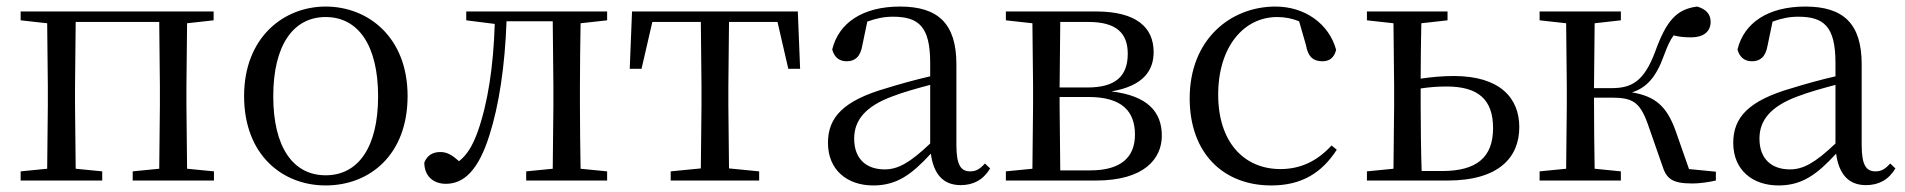

<svg xmlns="http://www.w3.org/2000/svg" viewBox="-20 -551 5815 586"><path d="M43 -489 124 -480 126 -288V-229L124 -36L43 -28V0H292V-28L211 -36L209 -229V-288L211 -484H466L468 -288V-229L466 -36L385 -28V0H633V-28L551 -36L549 -229V-288L551 -480L632 -489V-516H43Z M974 15C1107 15 1224 -77 1224 -258C1224 -438 1103 -531 974 -531C846 -531 725 -437 725 -258C725 -78 842 15 974 15ZM974 -16C875 -16 814 -101 814 -257C814 -413 875 -499 974 -499C1073 -499 1134 -413 1134 -257C1134 -101 1073 -16 974 -16Z M1666 0H1833V-28L1752 -36C1751 -92 1750 -174 1750 -229V-288C1750 -342 1751 -424 1752 -480L1833 -489V-516H1403V-489L1490 -478C1486 -348 1469 -237 1438 -149C1422 -105 1405 -78 1381 -59C1361 -77 1345 -87 1324 -87C1301 -87 1284 -77 1275 -55C1275 -14 1302 10 1341 10C1395 10 1440 -30 1474 -139C1503 -230 1521 -349 1526 -486H1667L1669 -288V-229L1667 -36L1586 -28V0Z M2118 0H2297V-28L2205 -37L2203 -229V-288L2205 -484H2353L2386 -341H2422L2415 -516H1909L1902 -341H1938L1971 -484H2119L2121 -288V-229L2119 -37L2027 -28V0Z M2912 14C2951 14 2981 -2 3002 -37L2986 -52C2970 -34 2958 -28 2941 -28C2914 -28 2899 -45 2899 -108V-355C2899 -479 2843 -531 2727 -531C2614 -531 2540 -482 2520 -400C2526 -377 2541 -364 2564 -364C2589 -364 2606 -377 2612 -413L2627 -485C2654 -495 2679 -500 2705 -500C2784 -500 2819 -470 2819 -359V-318C2775 -308 2728 -295 2686 -282C2554 -244 2507 -193 2507 -115C2507 -32 2566 15 2645 15C2717 15 2762 -18 2821 -82C2829 -22 2857 14 2912 14ZM2819 -113C2756 -53 2720 -34 2680 -34C2624 -34 2587 -66 2587 -128C2587 -183 2620 -226 2704 -257C2738 -270 2778 -281 2819 -292Z M3130 0H3325C3473 0 3526 -67 3526 -137C3526 -210 3482 -259 3372 -272C3472 -289 3501 -338 3501 -392C3501 -467 3449 -516 3325 -516H3050V-489L3131 -480L3133 -288V-229L3131 -36L3050 -28V0ZM3216 -484H3302C3387 -484 3422 -450 3422 -387C3422 -317 3383 -284 3299 -284H3214ZM3214 -255H3302C3406 -255 3444 -210 3444 -140C3444 -71 3401 -31 3308 -31H3216L3214 -229Z M3860 15C3955 15 4015 -25 4060 -94L4044 -107C3999 -58 3948 -35 3888 -35C3776 -35 3698 -118 3698 -262C3698 -408 3776 -499 3878 -499C3901 -499 3923 -495 3945 -486L3966 -413C3972 -378 3988 -364 4016 -364C4038 -364 4052 -375 4058 -399C4036 -479 3962 -531 3873 -531C3735 -531 3611 -430 3611 -251C3611 -84 3713 15 3860 15Z M4152 0H4398C4555 0 4617 -71 4617 -163C4617 -252 4558 -319 4417 -319C4384 -319 4350 -316 4316 -311C4316 -364 4317 -432 4318 -480L4398 -489V-516H4152V-489L4233 -480L4235 -288V-229L4233 -36L4152 -28ZM4316 -281C4342 -285 4368 -287 4395 -287C4492 -287 4537 -247 4537 -160C4537 -70 4486 -29 4381 -29H4319C4317 -85 4316 -171 4316 -229Z M5053 -47C5066 -4 5085 9 5146 9C5167 9 5195 5 5217 0V-27L5135 -35L5094 -152C5067 -227 5032 -257 4961 -269C5004 -283 5034 -313 5059 -383C5069 -410 5077 -428 5088 -443C5103 -439 5120 -437 5142 -437C5178 -437 5201 -454 5201 -484C5201 -508 5187 -523 5160 -531C5097 -523 5066 -488 5032 -394C4997 -300 4958 -282 4898 -282H4845L4847 -480L4927 -489V-516H4679V-489L4760 -480L4762 -288V-229L4760 -36L4679 -28V0H4927V-28L4847 -36C4846 -92 4845 -176 4845 -253H4899C4962 -253 4985 -240 5009 -173Z M5675 14C5714 14 5744 -2 5765 -37L5749 -52C5733 -34 5721 -28 5704 -28C5677 -28 5662 -45 5662 -108V-355C5662 -479 5606 -531 5490 -531C5377 -531 5303 -482 5283 -400C5289 -377 5304 -364 5327 -364C5352 -364 5369 -377 5375 -413L5390 -485C5417 -495 5442 -500 5468 -500C5547 -500 5582 -470 5582 -359V-318C5538 -308 5491 -295 5449 -282C5317 -244 5270 -193 5270 -115C5270 -32 5329 15 5408 15C5480 15 5525 -18 5584 -82C5592 -22 5620 14 5675 14ZM5582 -113C5519 -53 5483 -34 5443 -34C5387 -34 5350 -66 5350 -128C5350 -183 5383 -226 5467 -257C5501 -270 5541 -281 5582 -292Z"/></svg>

Font: Source Han Serif KR
Style: Regular
Weight: 400
Designer: Ryoko NISHIZUKA 西塚涼子 (kana & ideographs); Frank Grießhammer (Latin, Greek & Cyrillic); Wenlong ZHANG 张文龙 (bopomofo); San
Foundry: Adobe
Version: Version 2.001;hotconv 1.1.0;makeotfexe 2.6.0